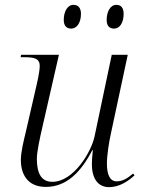

<svg xmlns="http://www.w3.org/2000/svg" viewBox="-20 -762 592 792"><path d="M451 -644C473 -644 490 -667 490 -705C490 -731 478 -742 460 -742C434 -742 420 -712 420 -680C420 -654 432 -644 451 -644ZM274 -644C296 -644 314 -667 314 -705C314 -731 301 -742 283 -742C257 -742 243 -712 243 -680C243 -654 256 -644 274 -644ZM430 10C473 10 511 -16 535 -39L529 -46C506 -27 487 -14 461 -14C433 -14 421 -42 421 -88C421 -121 430 -178 437 -209L507 -536H441L370 -199C356 -134 283 -12 196 -12C151 -12 132 -46 132 -107C132 -136 145 -195 154 -234L223 -536H67L65 -526H79C122 -526 144 -521 144 -489C144 -476 138 -441 132 -416L87 -220C78 -183 66 -135 66 -102C66 -43 94 9 169 9C253 9 313 -50 361 -143H363C360 -117 359 -97 359 -84C359 -29 382 10 430 10Z"/></svg>

Font: Noto Serif Display Light
Style: Italic
Weight: 300
Italic angle: -12°
Designer: Monotype Design Team
Foundry: Monotype Imaging Inc.
Version: Version 2.009